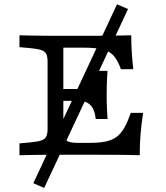

<svg xmlns="http://www.w3.org/2000/svg" viewBox="-20 -739 792 914"><path d="M190.3 155.6 138.7 133.1 537.1 -718.5 589.5 -696ZM235.5 -2.4Q211.3 -2.4 182.7 -2Q154 -1.6 125.4 -1.2Q96.8 -0.8 72.6 0V-56.5L125.8 -61.3Q159.7 -64.5 177 -70.6Q194.4 -76.6 200.4 -89.5Q206.5 -102.4 206.5 -125.8V-445.2Q206.5 -468.5 200.4 -481.5Q194.4 -494.4 177 -500.4Q159.7 -506.5 125.8 -509.7L72.6 -514.5V-571Q96.8 -570.2 125.4 -569.8Q154 -569.4 182.7 -569Q211.3 -568.5 235.5 -568.5H245.2H420.2Q479.8 -568.5 525 -569.4Q570.2 -570.2 604.8 -571Q604.8 -529 607.3 -489.9Q609.7 -450.8 614.5 -409.7H555.6Q540.3 -452.4 520.6 -474.2Q500.8 -496 467.7 -504Q434.7 -512.1 378.2 -512.1H281.5V-136.3Q281.5 -104 286.7 -87.1Q291.9 -70.2 306.9 -64.5Q321.8 -58.9 350.8 -58.9H404Q450 -58.9 481 -64.9Q512.1 -71 533.5 -86.3Q554.8 -101.6 571 -129.4Q587.1 -157.3 602.4 -201.6H661.3Q653.2 -150 649.2 -101.6Q645.2 -53.2 645.2 0Q600.8 -1.6 542.7 -2Q484.7 -2.4 408.9 -2.4H245.2ZM246.8 -258.9V-315.3H437.9V-258.9ZM435.5 -172.6Q433.1 -199.2 424.2 -218.5Q415.3 -237.9 398.4 -248.4Q381.5 -258.9 354 -258.9V-315.3Q395.2 -315.3 413.3 -338.7Q431.5 -362.1 435.5 -401.6H491.9Q488.7 -355.6 488.3 -331.5Q487.9 -307.3 487.9 -287.1Q487.9 -274.2 487.9 -259.3Q487.9 -244.4 489.1 -223.8Q490.3 -203.2 491.9 -172.6Z"/></svg>

Font: Playfair 5pt SemiExpanded Light
Style: Regular
Weight: 300
Width: 6
Designer: Claus Eggers Sørensen
Foundry: Claus Eggers Sørensen
Version: Version 2.203